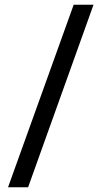

<svg xmlns="http://www.w3.org/2000/svg" viewBox="-20 -753 430 813"><path d="M14 40H99L376 -733H292Z"/></svg>

Font: MV Cash
Style: Regular
Weight: 400
Designer: Rodrigo Fuenzalida
Foundry: fragTYPE
Version: Version 1.100;Glyphs 3.1.2 (3151)